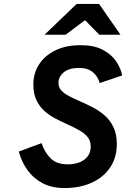

<svg xmlns="http://www.w3.org/2000/svg" viewBox="-20 -941 639 973"><path d="M306.4 12Q243.1 12 196.4 -12.4Q149.7 -36.8 119.5 -78.7Q89.3 -120.5 75.2 -173L190.8 -215.6Q207 -166.8 237.7 -137.5Q268.3 -108.2 323.2 -108.2Q357.3 -108.2 383.6 -118.7Q409.9 -129.2 424.9 -149.4Q439.8 -169.6 439.8 -198.8Q439.8 -227.5 423.6 -247Q407.3 -266.5 380.7 -281.3Q354.1 -296.1 323 -310.2Q292.8 -323.8 262 -339.7Q231.2 -355.6 205.6 -378.2Q180.1 -400.9 164.6 -433.5Q149 -466.1 149 -513Q149 -569.5 177.9 -614.5Q206.8 -659.4 260.4 -685.7Q313.9 -712 388.6 -712Q456.1 -712 500.1 -689Q544.1 -666.1 568.1 -630.9Q592.1 -595.6 599.2 -558.6L485 -520.2Q477.3 -551.7 451.5 -574.2Q425.6 -596.8 380.2 -596.8Q330.1 -596.8 303.1 -574.5Q276.2 -552.1 276.2 -520.2Q276.2 -498.1 290.8 -482.5Q305.3 -466.8 329.4 -454.3Q353.4 -441.8 382.2 -429.2Q413.9 -415.3 447.2 -398.5Q480.6 -381.6 508.9 -357.3Q537.3 -333 554.6 -297.4Q572 -261.7 572 -210.6Q572 -142.8 538.5 -92.9Q505.1 -42.9 445.3 -15.4Q385.5 12 306.4 12ZM205.7 -765 368.3 -921H482.1L590.5 -765H483.3L410.9 -838.8L312.5 -765Z"/></svg>

Font: Overpass
Style: Italic
Weight: 400
Italic angle: -10°
Designer: Delve Withrington, Dave Bailey, Thomas Jockin
Foundry: Delve Fonts LLC
Version: Version 4.000